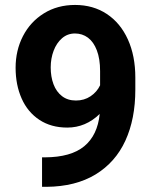

<svg xmlns="http://www.w3.org/2000/svg" viewBox="-20 -741 614 769"><path d="M522 -381.8Q522 -264.6 482.2 -177.7Q442.4 -90.8 362.5 -42.2Q282.7 6.3 166 7.3H148.4V-110.8H160.2Q264.2 -111.3 317.4 -155.3Q370.6 -199.2 379.4 -284.7Q323.2 -230 249.5 -230Q184.6 -230 137.7 -261Q90.8 -292 66.7 -346.4Q42.5 -400.9 42.5 -469.7Q42.5 -539.1 72 -596.4Q101.6 -653.8 155.8 -687.5Q210 -721.2 280.8 -721.2Q353 -721.2 407.7 -685.1Q462.4 -648.9 492.2 -583Q522 -517.1 522 -430.7ZM284.2 -338.4Q317.4 -338.4 342.8 -355.5Q368.2 -372.6 380.9 -399.4V-456.5Q380.9 -505.4 367.9 -539.3Q355 -573.2 332.3 -590.1Q309.6 -606.9 280.3 -606.9Q250.5 -606.9 228.5 -587.9Q206.5 -568.8 194.8 -537.8Q183.1 -506.8 183.1 -471.2Q183.1 -433.6 194.3 -403.6Q205.6 -373.5 228.3 -356Q251 -338.4 284.2 -338.4Z"/></svg>

Font: Mardoto
Style: Bold
Weight: 700
Designer: Christian Robertson, Vahan Hovhannisyan
Foundry: Google
Version: Version 1.000